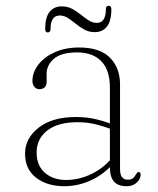

<svg xmlns="http://www.w3.org/2000/svg" viewBox="-20 -633 544 663"><path d="M359.5 -57V-66V-71V-331Q359.5 -390.5 330.2 -421.2Q301 -452 246 -452Q191.5 -452 166.2 -430Q141 -408 141 -378.5V-350Q141 -337.5 134 -331.2Q127 -325 116 -325Q105.5 -325 98.8 -333.2Q92 -341.5 92 -353.5Q92 -383 112.2 -409.5Q132.5 -436 168.8 -452.5Q205 -469 253.5 -469Q324.5 -469 359.5 -434Q394.5 -399 394.5 -341V-50Q394.5 -29 401.8 -20.8Q409 -12.5 420.5 -12.5Q435.5 -12.5 441 -19Q446.5 -25.5 450 -31.5Q452 -34.5 453.8 -36.8Q455.5 -39 459 -39Q462 -39 463.8 -36.8Q465.5 -34.5 465.5 -30Q465.5 -20.5 459.8 -11.5Q454 -2.5 443.2 3.8Q432.5 10 417 10Q388 10 373.8 -5.8Q359.5 -21.5 359.5 -57ZM66.5 -102.5Q66.5 -155.5 113.5 -192.2Q160.5 -229 242.5 -229Q280 -229 312.8 -221Q345.5 -213 372 -202L370 -185Q343 -195.5 312.8 -203.2Q282.5 -211 247 -211Q180.5 -211 143.5 -182.5Q106.5 -154 106.5 -106.5Q106.5 -61 135.2 -36.2Q164 -11.5 208 -11.5Q253.5 -11.5 296.5 -32.5Q339.5 -53.5 372.5 -94L381.5 -81Q348.5 -37.5 301.2 -13.8Q254 10 201.5 10Q143 10 104.8 -19.2Q66.5 -48.5 66.5 -102.5ZM307 -522Q287.5 -522 271.5 -530.8Q255.5 -539.5 241.8 -550.8Q228 -562 214.5 -570.8Q201 -579.5 186.5 -579.5Q170.5 -579.5 162.5 -567.8Q154.5 -556 154.5 -533Q154.5 -521 145 -521Q136 -521 136 -533Q136 -573 151.2 -592Q166.5 -611 193 -611Q213 -611 229 -602.5Q245 -594 258.8 -582.8Q272.5 -571.5 286 -562.8Q299.5 -554 314.5 -554Q330 -554 337.8 -566Q345.5 -578 345.5 -601Q345.5 -613 355.5 -613Q364.5 -613 364.5 -601Q364.5 -560.5 349.2 -541.2Q334 -522 307 -522Z"/></svg>

Font: Fraunces Thin
Style: Regular
Weight: 250
Version: Version 1.000;[b76b70a41]